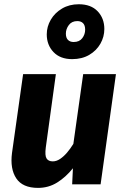

<svg xmlns="http://www.w3.org/2000/svg" viewBox="-20 -889 602 926"><path d="M163.6 17.2Q89 17.2 58.4 -28.9Q27.9 -75 37.9 -151.3L91.5 -531.6H249.5L200.8 -177.5Q195.7 -138.4 204.7 -124.6Q213.6 -110.7 234.3 -110.7Q252.3 -110.7 269.8 -122.4Q287.2 -134.1 303.5 -153.1Q319.7 -172.2 333.8 -195.1L381.2 -531.6H539.2L465.2 0H328L331.7 -77.5Q297.3 -34.6 255.7 -8.7Q214 17.2 163.6 17.2ZM360 -868.5Q418.8 -868.5 451 -834.5Q483.2 -800.5 483.2 -749.1Q483.2 -711.3 464.1 -677.9Q445 -644.6 410.2 -624.2Q375.3 -603.8 328 -603.8Q270.3 -603.8 237.9 -638Q205.5 -672.2 205.5 -723.3Q205.5 -760.5 224.9 -793.8Q244.3 -827.1 279.3 -847.8Q314.3 -868.5 360 -868.5ZM352.8 -787.3Q326.1 -787.3 311.9 -768.1Q297.7 -749 297.7 -726.9Q297.7 -706.8 307.7 -696.6Q317.7 -686.4 335.2 -686.4Q362.9 -686.4 376.8 -704.8Q390.7 -723.2 390.7 -745.9Q390.7 -766.9 380.6 -777.1Q370.6 -787.3 352.8 -787.3Z"/></svg>

Font: Fira Sans Variable
Style: Italic
Weight: 397
Italic angle: -8°
Designer: Carrois Corporate & Edenspiekermann AG
Foundry: Carrois Corporate GbR & Edenspiekermann AG
Version: Version 4.202